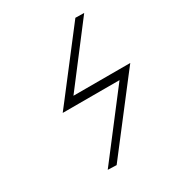

<svg xmlns="http://www.w3.org/2000/svg" viewBox="-179 -781 890 969"><g transform="rotate(-30 266.5 -297.0)"><path d="M496.1 -287.1 215.8 77.1 165 75.2 442.9 -287.1H111.8L148.9 -335L407.2 -670.9L458 -669.9L202.1 -335H533.2Z"/></g></svg>

Font: Linux Libertine
Style: Italic
Weight: 400
Italic angle: -12°
Designer: Philipp H. Poll
Foundry: Philipp H. Poll
Version: Version 5.1.6 ; ttfautohint (v0.9)